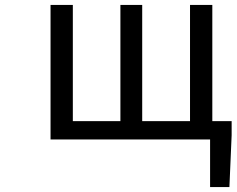

<svg xmlns="http://www.w3.org/2000/svg" viewBox="-20 -563 955 775"><path d="M837 -74H915V-17L906 192H828V0H184V-543H274V-74H466V-543H554V-74H747V-543H837Z"/></svg>

Font: Source Han Sans Regular
Style: Regular
Weight: 400
Designer: Ryoko NISHIZUKA  (kana & ideographs); Paul D. Hunt (Latin, Greek & Cyrillic); Wenlong ZHANG  (bopomofo); Sandoll Communi
Foundry: Adobe Systems Incorporated
Version: Version 1.00 January 18, 2024, initial release